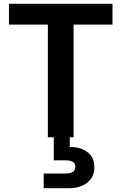

<svg xmlns="http://www.w3.org/2000/svg" viewBox="-20 -720 637 1007"><path d="M231 0V-591H27V-700H570V-591H366V0ZM209 267V190H324Q349 190 362 181.5Q375 173 375 155Q375 137 362 129Q349 121 324 121H262V-4H346V51Q379 50 408.5 61Q438 72 456.5 95.5Q475 119 475 157Q475 194 456.5 218.5Q438 243 408.5 255Q379 267 344 267Z"/></svg>

Font: DM Sans 17pt
Style: Bold
Weight: 700
Version: Version 4.004;gftools[0.9.30]